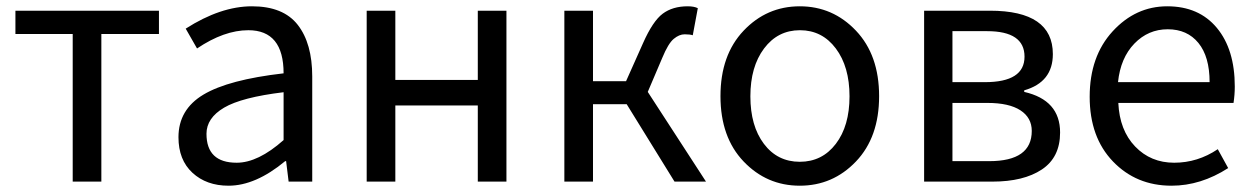

<svg xmlns="http://www.w3.org/2000/svg" viewBox="-20 -577 3985 610"><path d="M211 0V-469H29V-543H485V-469H302V0Z M706 13Q636 13 591.5 -28Q547 -69 547 -141Q547 -229 626.5 -276.5Q706 -324 881 -344Q881 -481 769 -481Q692 -481 606 -423L570 -486Q681 -557 780.5 -557Q880 -557 926 -498Q972 -439 972 -334V0H897L889 -65H886Q792 13 706 13ZM732 -60Q800 -60 881 -132V-284Q748 -268 692 -235Q636 -202 636 -152Q636 -60 732 -60Z M1145 0V-543H1236V-323H1498V-543H1589V0H1498V-242H1236V0Z M1773 0V-543H1864V-319H1969L2023 -440Q2054 -510 2085.5 -533.5Q2117 -557 2165 -557Q2185 -557 2197 -551L2181 -465Q2172 -468 2155 -468Q2138 -468 2120.5 -453.5Q2103 -439 2084 -393L2038 -285L2223 0H2123L1971 -246H1864V0Z M2699.5 -64Q2626 13 2521 13Q2416 13 2342.5 -64Q2269 -141 2269 -271.5Q2269 -402 2342.5 -479.5Q2416 -557 2521 -557Q2626 -557 2699.5 -479.5Q2773 -402 2773 -271.5Q2773 -141 2699.5 -64ZM2407 -120Q2450 -63 2521 -63Q2592 -63 2635.5 -120Q2679 -177 2679 -271Q2679 -365 2635.5 -423Q2592 -481 2521.5 -481Q2451 -481 2407.5 -423Q2364 -365 2364 -271Q2364 -177 2407 -120Z M2916 0V-543H3125Q3325 -543 3325 -405Q3325 -316 3234 -290V-285Q3348 -259 3348 -156Q3348 -77 3290 -38.5Q3232 0 3133 0ZM3006 -316H3109Q3235 -316 3235 -397Q3235 -478 3116 -478H3006ZM3006 -65H3123Q3258 -65 3258 -161Q3258 -203 3222 -226.5Q3186 -250 3117 -250H3006Z M3702 13Q3590 13 3516 -64Q3442 -141 3442 -269.5Q3442 -398 3515 -477.5Q3588 -557 3688.5 -557Q3789 -557 3846 -488.5Q3903 -420 3903 -302Q3903 -276 3899 -250H3533Q3537 -163 3586.5 -111.5Q3636 -60 3710.5 -60Q3785 -60 3849 -103L3882 -43Q3795 13 3702 13ZM3532 -316H3823Q3823 -397 3787.5 -440.5Q3752 -484 3690 -484Q3628 -484 3584 -438.5Q3540 -393 3532 -316Z"/></svg>

Font: Swei Fan Sans CJK TC
Style: Regular
Weight: 400
Version: Version 2.130